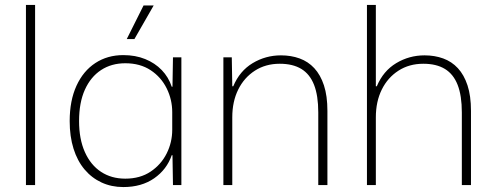

<svg xmlns="http://www.w3.org/2000/svg" viewBox="-20 -749 2001 777"><path d="M85 0V-729H122V0Z M479 8Q431 8 391 -10.5Q351 -29 322 -63.5Q293 -98 277.5 -147.5Q262 -197 262 -259Q262 -342 289.5 -402Q317 -462 366 -494Q415 -526 479 -526Q528 -526 567.5 -510Q607 -494 634.5 -465.5Q662 -437 675 -398H678L680 -517H714V0H680L678 -121H675Q655 -63 604 -27.5Q553 8 479 8ZM487 -26Q547 -26 589.5 -54.5Q632 -83 654.5 -128Q677 -173 677 -224V-295Q677 -346 654.5 -391.5Q632 -437 589.5 -465Q547 -493 487 -493Q431 -493 389 -465.5Q347 -438 323.5 -386Q300 -334 300 -259Q300 -186 323.5 -133.5Q347 -81 389 -53.5Q431 -26 487 -26ZM493 -591 561 -727H602L524 -591Z M884 0V-517H918L920 -400H924Q950 -462 1002.5 -493.5Q1055 -525 1117 -525Q1158 -525 1192.5 -512.5Q1227 -500 1252 -473Q1277 -446 1291 -403.5Q1305 -361 1305 -300V0H1268V-294Q1268 -362 1251 -405.5Q1234 -449 1199.5 -470Q1165 -491 1112 -491Q1055 -491 1011.5 -463Q968 -435 944 -386.5Q920 -338 920 -274V0Z M1465 0V-729H1501V-400H1505Q1531 -462 1583.5 -493.5Q1636 -525 1698 -525Q1739 -525 1773.5 -512.5Q1808 -500 1833 -473Q1858 -446 1872 -403.5Q1886 -361 1886 -300V0H1849V-294Q1849 -362 1832 -405.5Q1815 -449 1780.5 -470Q1746 -491 1693 -491Q1636 -491 1592.5 -463Q1549 -435 1525 -386.5Q1501 -338 1501 -274V0Z"/></svg>

Font: Mona Sans ExtraLight
Style: Regular
Weight: 200
Designer: Deni Anggara
Foundry: GitHub
Version: Version 2.000